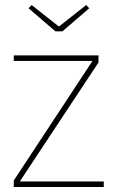

<svg xmlns="http://www.w3.org/2000/svg" viewBox="-20 -746 469 766"><path d="M35 0V-26L349 -503H35V-525H373V-497L59 -22H394V0ZM201 -621 94 -713 106 -726 215 -640 324 -726 336 -713 229 -621Z"/></svg>

Font: Mach Thin
Style: Regular
Weight: 250
Version: Version 1.002